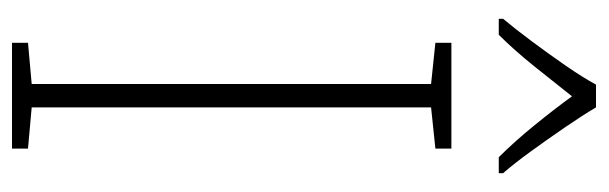

<svg xmlns="http://www.w3.org/2000/svg" viewBox="-358 -630 989 312"><g transform="rotate(90 136.0 -474.5)"><path d="M222 0H50V-26L117 -32V-681L50 -688V-714H222V-688L155 -681V-32L222 -26ZM155 -949Q168 -927 187.5 -898.5Q207 -870 227 -842.5Q247 -815 262 -798V-791H236Q211 -816 184.5 -848.5Q158 -881 137 -910Q115 -882 88.5 -849Q62 -816 37 -791H11V-798Q27 -817 47.5 -844.5Q68 -872 87 -899.5Q106 -927 118 -949Z"/></g></svg>

Font: Noto Sans Arabic SemCond ExtLt
Style: Regular
Weight: 200
Width: 4
Designer: Monotype Design Team, Nadine Chahine, Nizar Qandah and Khaled Hosny
Foundry: Monotype Imaging Inc.
Version: Version 2.012; ttfautohint (v1.8.4.7-5d5b)